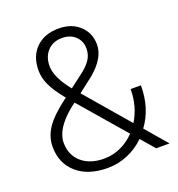

<svg xmlns="http://www.w3.org/2000/svg" viewBox="-132 -830 879 948"><g transform="rotate(-20 307.5 -356.0)"><path d="M197.3 -387.7Q154.8 -439 135.5 -479.2Q116.2 -519.5 116.2 -559.1Q116.2 -633.8 160.6 -677.2Q205.1 -720.7 279.8 -720.7Q347.7 -720.7 389.6 -681.4Q431.6 -642.1 431.6 -581.5Q431.6 -511.2 350.6 -443.4L272.5 -382.8L467.8 -155.3Q512.2 -227.1 512.2 -317.9H566.4Q566.4 -196.8 503.9 -113.3L601.1 0H530.8L469.2 -71.3Q430.7 -33.2 380.1 -11.7Q329.6 9.8 273.4 9.8Q171.9 9.8 112.3 -42.2Q52.7 -94.2 52.7 -181.2Q52.7 -232.9 83.3 -279.1Q113.8 -325.2 190.4 -382.8ZM273.4 -39.6Q317.9 -39.6 359.6 -58.3Q401.4 -77.1 434.6 -111.8L235.8 -342.3L229 -349.6L206.5 -332.5Q110.8 -254.4 110.8 -181.2Q110.8 -117.2 154.8 -78.4Q198.7 -39.6 273.4 -39.6ZM174.8 -561Q174.8 -501.5 240.7 -420.4L304.7 -469.2Q335.9 -491.7 356 -518.6Q376 -545.4 376 -581.5Q376 -619.6 349.6 -645.3Q323.2 -670.9 279.3 -670.9Q231.4 -670.9 203.1 -640.1Q174.8 -609.4 174.8 -561Z"/></g></svg>

Font: TypoPRO Roboto
Style: Regular
Weight: 300
Designer: Google
Version: Version 2.136; 2016